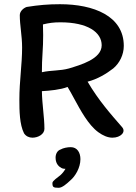

<svg xmlns="http://www.w3.org/2000/svg" viewBox="-20 -653 644 912"><path d="M396 -265C443 -277 486 -303 518 -328C548 -353 568 -393 568 -435C568 -577 425 -633 265 -633C209 -633 163 -629 107 -620C94 -616 74 -601 74 -581C74 -532 85 -484 85 -427C85 -347 72 -268 72 -180C72 -126 73 -62 94 -20C103 -6 118 1 134 1C162 1 191 -16 191 -41C191 -97 180 -155 179 -220C216 -222 268 -227 301 -240C310 -226 321 -205 332 -185C362 -130 399 -60 447 -25C469 -9 492 1 514 1C553 1 580 -26 560 -49C506 -111 449 -175 396 -265ZM463 -438C463 -372 360 -344 308 -328C266 -316 224 -320 179 -310C179 -342 180 -372 182 -400C184 -428 185 -456 185 -486C185 -502 184 -519 184 -537C213 -544 234 -547 267 -547C396 -547 463 -500 463 -438ZM291 149C284 161 277 170 267 179C254 190 229 206 229 216C229 236 233 239 259 239C275 239 296 221 314 204C337 185 362 144 362 103C362 72 347 46 316 46C300 46 280 50 268 57C252 62 244 79 244 96C244 128 263 140 272 145C278 149 291 149 291 149Z"/></svg>

Font: Itim
Style: Regular
Weight: 400
Designer: CadsonDemak Team
Foundry: Pablo Impallari
Version: Version 1.002;PS 001.002;hotconv 1.0.88;makeotf.lib2.5.64775